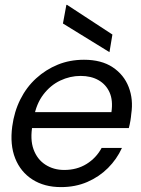

<svg xmlns="http://www.w3.org/2000/svg" viewBox="-20 -752 576 784"><path d="M229 12Q161 12 112.5 -19Q64 -50 42 -105.5Q20 -161 30 -236Q38 -296 63 -346Q88 -396 127.5 -432Q167 -468 216 -488Q265 -508 323 -508Q394 -508 440 -477.5Q486 -447 505.5 -396.5Q525 -346 516 -287Q515 -274 512.5 -259Q510 -244 506 -229H92L103 -294H435Q442 -342 427.5 -374.5Q413 -407 382.5 -424.5Q352 -442 309 -442Q266 -442 226 -423Q186 -404 157 -366Q128 -328 118 -271L113 -243Q102 -183 117 -142Q132 -101 165.5 -79.5Q199 -58 242 -58Q294 -58 333.5 -82.5Q373 -107 395 -148H478Q457 -102 421 -66Q385 -30 336.5 -9Q288 12 229 12ZM427 -539 237 -656 251 -732H254L439 -611Z"/></svg>

Font: DM Sans 36pt
Style: Italic
Weight: 400
Italic angle: -10°
Designer: Colophon Foundry, Jonny Pinhorn
Foundry: Colophon Foundry
Version: Version 4.004;gftools[0.9.30]